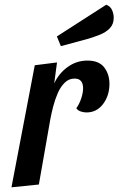

<svg xmlns="http://www.w3.org/2000/svg" viewBox="-20 -789 506 821"><path d="M29 12 128.7 -510 223.8 -522 211.8 -432Q230.8 -474.5 268.9 -502.2Q307 -530 353.8 -530Q403.3 -530 425.7 -500.8Q448 -471.7 448 -430Q448 -380.5 420.8 -344.3Q393.7 -308.2 349.8 -308.2Q338.3 -308.2 325.7 -312.2Q313 -316.3 306.3 -326.3Q318.7 -342.8 327 -367.2Q335.3 -391.7 335.3 -411.8Q335.3 -431.2 326.6 -442.1Q317.8 -453 299 -453Q274.5 -453 256.7 -435.4Q238.8 -417.8 227 -390.7Q215.2 -363.5 207.3 -333.2Q199.5 -302.8 195 -278L146.2 0ZM240.2 -591.7 223.2 -633.2 434.3 -768.8Q451.8 -762.5 459.1 -746Q466.3 -729.5 466.3 -713.2Q466.3 -685.5 449.6 -668.2Q432.8 -650.8 407 -640.6Q381.2 -630.3 352 -621.8Z"/></svg>

Font: Sansita Swashed Light
Style: Regular
Weight: 300
Designer: Pablo Cosgaya
Foundry: Omnibus-Type
Version: Version 1.003